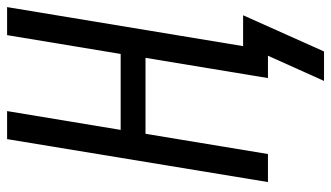

<svg xmlns="http://www.w3.org/2000/svg" viewBox="-216 -559 933 541"><g transform="rotate(-90 250.5 -288.5)"><path d="M376 158H293L364 0H301L358 -345H144L87 0H8L129 -735H208L155 -415H369L422 -735H501L391 -70H478Z"/></g></svg>

Font: Iosevka SS18
Style: Italic
Weight: 400
Italic angle: -9°
Monospace: yes
Designer: Belleve Invis
Foundry: Belleve Invis
Version: Version 25.1.1; ttfautohint (v1.8.4)